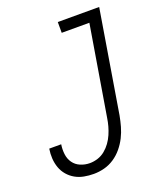

<svg xmlns="http://www.w3.org/2000/svg" viewBox="-138 -824 775 920"><g transform="rotate(-20 250.0 -363.5)"><path d="M181 8Q156 8 132 3.5Q108 -1 87.5 -12.5Q67 -24 51.5 -42Q36 -60 28 -82.5Q20 -105 18.5 -129.5Q17 -154 21 -179H82Q78 -154 81 -129Q84 -104 97.5 -85Q111 -66 133.5 -56.5Q156 -47 181 -47Q201 -47 221.5 -53.5Q242 -60 259 -74Q276 -88 288.5 -105.5Q301 -123 309.5 -142.5Q318 -162 323.5 -182Q329 -202 332 -222L408 -680H267V-735H478L392 -213Q387 -186 379.5 -159.5Q372 -133 359.5 -108Q347 -83 328.5 -60.5Q310 -38 286 -22Q262 -6 235 1Q208 8 181 8Z"/></g></svg>

Font: Iosevka SS04 Light
Style: Italic
Weight: 300
Italic angle: -9°
Monospace: yes
Designer: Belleve Invis
Foundry: Belleve Invis
Version: Version 19.0.0; ttfautohint (v1.8.4)